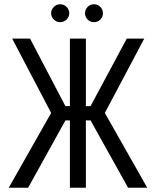

<svg xmlns="http://www.w3.org/2000/svg" viewBox="-20 -881 734 901"><path d="M262 -861Q245 -861 232.5 -848.5Q220 -836 220 -819Q220 -802 232.5 -789.5Q245 -777 262 -777Q280 -777 292.5 -789.5Q305 -802 305 -819Q305 -836 292.5 -848.5Q280 -861 262 -861ZM421 -861Q403 -861 391 -848.5Q379 -836 379 -819Q379 -802 391 -789.5Q403 -777 421 -777Q439 -777 451 -789.5Q463 -802 463 -819Q463 -836 451 -848.5Q439 -861 421 -861ZM581 0H671L472 -351L657 -700H575L405 -383H383V-700H308V-383H287L121 -700H37L220 -351L21 0H112L287 -316H308V0H383V-316H405Z"/></svg>

Font: Advent Pro Medium
Style: Regular
Weight: 500
Designer: VivaRado, Andreas Kalpakidis
Foundry: VivaRado, Andreas Kalpakidis
Version: Version 3.000